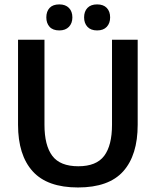

<svg xmlns="http://www.w3.org/2000/svg" viewBox="-20 -828 698 860"><path d="M329.2 11.7Q191.7 11.7 126.3 -60.8Q60.8 -133.3 60.8 -269.2V-650H179.2V-269.2Q179.2 -176.7 214.2 -130Q249.2 -83.3 330.8 -83.3Q411.7 -83.3 446.7 -130Q481.7 -176.7 481.7 -269.2V-650H596.7V-269.2Q596.7 -133.3 532.1 -60.8Q467.5 11.7 329.2 11.7ZM245.8 -691.7Q216.7 -691.7 202.1 -707.9Q187.5 -724.2 187.5 -750Q187.5 -776.7 202.1 -792.5Q216.7 -808.3 245.8 -808.3Q273.3 -808.3 288.8 -792.5Q304.2 -776.7 304.2 -750Q304.2 -724.2 288.8 -707.9Q273.3 -691.7 245.8 -691.7ZM415 -691.7Q386.7 -691.7 371.7 -707.9Q356.7 -724.2 356.7 -750Q356.7 -776.7 371.7 -792.5Q386.7 -808.3 415 -808.3Q443.3 -808.3 458.3 -792.5Q473.3 -776.7 473.3 -750Q473.3 -724.2 458.3 -707.9Q443.3 -691.7 415 -691.7Z"/></svg>

Font: Familjen Grotesk GF Medium
Style: Regular
Weight: 500
Designer: Anders Wikstroem, Jonas Baeckman, Matilda Gysing, Kristian Moeller
Foundry: Familjen STHLM AB
Version: Version 2.000; Beta; Release 4; Build 6